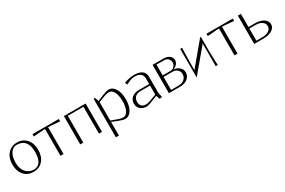

<svg xmlns="http://www.w3.org/2000/svg" viewBox="97 -1524 4062 2739"><g transform="rotate(-30 2128.5 -154.0)"><path d="M267.1 -19Q334.5 -19 369.6 -73.7Q404.8 -128.4 404.8 -232.9Q404.8 -337.9 358.9 -393.1Q313 -448.2 225.1 -448.2Q164.1 -448.2 125 -390.4Q85.9 -332.5 85.9 -233.9Q85.9 -133.8 136 -76.4Q186 -19 267.1 -19ZM246.1 7.8Q149.9 7.8 91.6 -58.1Q33.2 -124 33.2 -232.9Q33.2 -341.8 91.8 -408.4Q150.4 -475.1 246.1 -475.1Q341.8 -475.1 399.9 -408.4Q458 -341.8 458 -232.9Q458 -124 399.9 -58.1Q341.8 7.8 246.1 7.8Z M498.5 -466.8H931.6V-428.2Q913.1 -428.2 843 -435.1Q772.9 -441.9 740.7 -441.9V0H690.4V-441.9Q658.2 -441.9 587.6 -435.1Q517.1 -428.2 498.5 -428.2Z M1015.6 -466.8H1373.5V0H1323.7V-441.9H1065.9V0H1015.6Z M1506.3 -466.8 1529.3 -470.2 1551.3 -405.8 1659.7 -450.2Q1719.2 -475.1 1754.4 -475.1Q1820.8 -475.1 1861.1 -408.4Q1901.4 -341.8 1901.4 -232.9Q1901.4 -124 1861.1 -58.1Q1820.8 7.8 1754.4 7.8Q1723.1 7.8 1659.7 -17.1L1556.6 -58.1V167H1506.3ZM1556.6 -384.8V-80.1L1675.3 -38.1Q1709 -25.9 1741.2 -25.9Q1789.1 -25.9 1818.4 -82.8Q1847.7 -139.6 1847.7 -232.9Q1847.7 -326.2 1818.4 -383.5Q1789.1 -440.9 1741.2 -440.9Q1707.5 -440.9 1675.3 -429.2Z M2174.3 -475.1Q2258.8 -475.1 2303.2 -442.4Q2347.7 -409.7 2347.7 -347.2V-104Q2347.7 -82 2354 -48.6Q2360.4 -15.1 2364.3 -3.9L2322.3 3.9L2300.3 -58.1L2180.7 -11.2Q2131.8 7.8 2111.3 7.8Q2046.9 7.8 2007.6 -27.3Q1968.3 -62.5 1968.3 -121.1Q1968.3 -180.7 2013.2 -217.3Q2058.1 -253.9 2128.4 -253.9H2297.4V-345.2Q2297.4 -396 2265.9 -423.1Q2234.4 -450.2 2174.3 -450.2Q2125 -450.2 2078.6 -429.2L2022.5 -403.8L2008.3 -441.9Q2030.3 -451.2 2079.1 -463.1Q2127.9 -475.1 2174.3 -475.1ZM2297.4 -229H2137.7Q2083 -229 2051.8 -198.5Q2020.5 -168 2020.5 -117.2Q2020.5 -75.2 2044.7 -50Q2068.8 -24.9 2113.3 -24.9Q2144.5 -24.9 2164.6 -32.2L2297.4 -80.1Z M2656.2 -466.8Q2716.3 -466.8 2752.7 -438.2Q2789.1 -409.7 2789.1 -362.8Q2789.1 -331.1 2762.7 -300.8Q2736.3 -270.5 2699.2 -261.2V-259.8Q2752 -259.8 2793 -224.1Q2834 -188.5 2834 -140.1Q2834 -77.1 2785.4 -38.6Q2736.8 0 2657.2 0H2476.1V-466.8ZM2649.4 -440.9 2526.4 -441.9V-264.2H2655.3Q2689 -264.2 2715.6 -290.5Q2742.2 -316.9 2742.2 -353Q2742.2 -393.1 2716.8 -417Q2691.4 -440.9 2649.4 -440.9ZM2526.4 -238.8V-24.9H2651.4Q2710 -24.9 2746.1 -57.4Q2782.2 -89.8 2782.2 -142.1Q2782.2 -183.6 2751.5 -211.2Q2720.7 -238.8 2681.2 -238.8Z M3272.9 -466.8V-233.9Q3272.9 -186.5 3276.9 -103Q3280.8 -19.5 3280.8 0H3247.6V-235.8V-351.1L3248.5 -376H3247.6L3231.9 -354L2935.5 0H2931.6V-466.8H2962.9Q2962.9 -447.3 2959.7 -364.3Q2956.5 -281.2 2956.5 -233.9V-119.1L2955.6 -101.1H2956.5L2967.8 -117.2L3259.8 -466.8Z M3364.3 -466.8H3797.4V-428.2Q3778.8 -428.2 3708.7 -435.1Q3638.7 -441.9 3606.4 -441.9V0H3556.2V-441.9Q3523.9 -441.9 3453.4 -435.1Q3382.8 -428.2 3364.3 -428.2Z M3931.6 -24.9H4032.2Q4097.7 -24.9 4137.5 -52.5Q4177.2 -80.1 4177.2 -125Q4177.2 -169.9 4137.5 -197.5Q4097.7 -225.1 4032.2 -225.1H3931.6ZM3881.3 -466.8H3931.6V-250H4032.2Q4121.6 -250 4176.5 -215.6Q4231.4 -181.2 4231.4 -125Q4231.4 -68.8 4176.5 -34.4Q4121.6 0 4032.2 0H3881.3Z"/></g></svg>

Font: Resagokr
Style: Light
Weight: 300
Designer: gluk
Foundry: gluk
Version: Version 0.95